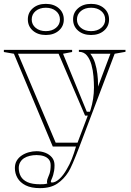

<svg xmlns="http://www.w3.org/2000/svg" viewBox="-40 -758 679 993"><path d="M167 215Q121 215 92.5 200.5Q64 186 50.5 162.5Q37 139 37 111Q37 89 46.5 73Q56 57 72.5 46Q89 35 109 29.5Q129 24 149 24Q173 24 194 32Q215 40 228.5 56Q242 72 242 97Q242 112 240 124.5Q238 137 235 147Q231 160 227 168.5Q223 177 223 182Q223 186 229 186Q246 186 266.5 168Q287 150 306 116Q320 93 331.5 64Q343 35 353 0H233L32 -480L-20 -489V-500H333V-489L286 -480L409 -180H425L429 -192Q437 -218 441.5 -247Q446 -276 446 -305Q446 -331 443.5 -362.5Q441 -394 433 -423Q425 -452 409.5 -471Q394 -490 368 -490V-500H609V-490L553 -480L371 0Q351 52 337 84.5Q323 117 314 131Q291 168 256.5 191.5Q222 215 167 215ZM57 111Q57 135 67.5 154Q78 173 102 184Q126 195 167 195Q177 195 186 194.5Q195 194 205 191Q203 187 203 182Q203 172 208.5 160Q214 148 216 141Q219 132 220.5 121Q222 110 222 97Q222 78 212.5 66.5Q203 55 186.5 49.5Q170 44 149 44Q131 44 114 48Q97 52 84.5 60Q72 68 64.5 81Q57 94 57 111ZM248 -20H361L414 -160H400L263 -480H53ZM427 -480Q443 -460 451.5 -432.5Q460 -405 463.5 -376Q467 -347 467 -324Q467 -320 467 -317Q467 -314 467 -310L531 -480ZM431 -738Q472 -738 498 -715.5Q524 -693 524 -657Q524 -622 498 -599.5Q472 -577 431 -577Q390 -577 364 -599.5Q338 -622 338 -658Q338 -693 364 -715.5Q390 -738 431 -738ZM431 -597Q463 -597 483.5 -614Q504 -631 504 -657Q504 -684 483.5 -701Q463 -718 431 -718Q399 -718 378.5 -701Q358 -684 358 -657Q358 -631 378.5 -614Q399 -597 431 -597ZM197 -738Q238 -738 264 -715.5Q290 -693 290 -657Q290 -622 264 -599.5Q238 -577 197 -577Q156 -577 130 -599.5Q104 -622 104 -658Q104 -693 130 -715.5Q156 -738 197 -738ZM197 -597Q229 -597 249.5 -614Q270 -631 270 -657Q270 -684 249.5 -701Q229 -718 197 -718Q165 -718 144.5 -701Q124 -684 124 -657Q124 -631 144.5 -614Q165 -597 197 -597Z"/></svg>

Font: Kalnia Glaze Thin
Style: Bold
Weight: 700
Version: Version 1.110